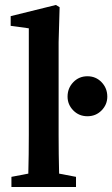

<svg xmlns="http://www.w3.org/2000/svg" viewBox="-20 -753 452 773"><path d="M26 0V-41L94 -54Q95 -93 95.5 -132Q96 -171 96 -210V-639L23 -649V-688L205 -733L220 -724L216 -583V-210Q216 -171 216.5 -132Q217 -93 218 -54L286 -41V0ZM332 -285Q298 -285 275 -308.5Q252 -332 252 -364Q252 -398 275 -422Q298 -446 332 -446Q366 -446 389 -422Q412 -398 412 -364Q412 -332 389 -308.5Q366 -285 332 -285Z"/></svg>

Font: Source Serif Pro SemiBold
Style: Regular
Weight: 600
Designer: Frank Grießhammer
Foundry: Adobe Systems Incorporated
Version: Version 3.001;hotconv 1.0.111;makeotfexe 2.5.65597